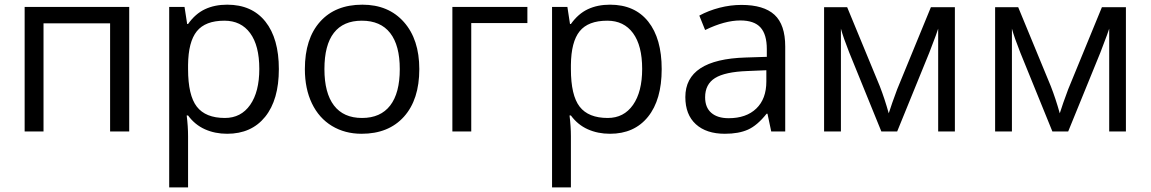

<svg xmlns="http://www.w3.org/2000/svg" viewBox="-20 -565 4945 825"><path d="M167 0H85.9V-535.2H535.2V0H453.1V-464.8H167Z M956.1 9.8Q903.8 9.8 860.6 -9.5Q817.4 -28.8 788.1 -68.8H782.2Q788.1 -22 788.1 20V240.2H707V-535.2H772.9L784.2 -461.9H788.1Q819.3 -505.9 860.8 -525.4Q902.3 -544.9 956.1 -544.9Q1062.5 -544.9 1120.4 -472.2Q1178.2 -399.4 1178.2 -268.1Q1178.2 -136.2 1119.4 -63.2Q1060.5 9.8 956.1 9.8ZM944.3 -476.1Q862.3 -476.1 825.7 -430.7Q789.1 -385.3 788.1 -286.1V-268.1Q788.1 -155.3 825.7 -106.7Q863.3 -58.1 946.3 -58.1Q1015.6 -58.1 1054.9 -114.3Q1094.2 -170.4 1094.2 -269Q1094.2 -369.1 1054.9 -422.6Q1015.6 -476.1 944.3 -476.1Z M1781.7 -268.1Q1781.7 -137.2 1715.8 -63.7Q1649.9 9.8 1533.7 9.8Q1461.9 9.8 1406.2 -23.9Q1350.6 -57.6 1320.3 -120.6Q1290 -183.6 1290 -268.1Q1290 -398.9 1355.5 -471.9Q1420.9 -544.9 1537.1 -544.9Q1649.4 -544.9 1715.6 -470.2Q1781.7 -395.5 1781.7 -268.1ZM1374 -268.1Q1374 -165.5 1415 -111.8Q1456.1 -58.1 1535.6 -58.1Q1615.2 -58.1 1656.5 -111.6Q1697.8 -165 1697.8 -268.1Q1697.8 -370.1 1656.5 -423.1Q1615.2 -476.1 1534.7 -476.1Q1455.1 -476.1 1414.6 -423.8Q1374 -371.6 1374 -268.1Z M2246.1 -465.8H2004.9V0H1923.8V-535.2H2246.1Z M2601.1 9.8Q2548.8 9.8 2505.6 -9.5Q2462.4 -28.8 2433.1 -68.8H2427.2Q2433.1 -22 2433.1 20V240.2H2352.1V-535.2H2418L2429.2 -461.9H2433.1Q2464.4 -505.9 2505.9 -525.4Q2547.4 -544.9 2601.1 -544.9Q2707.5 -544.9 2765.4 -472.2Q2823.2 -399.4 2823.2 -268.1Q2823.2 -136.2 2764.4 -63.2Q2705.6 9.8 2601.1 9.8ZM2589.4 -476.1Q2507.3 -476.1 2470.7 -430.7Q2434.1 -385.3 2433.1 -286.1V-268.1Q2433.1 -155.3 2470.7 -106.7Q2508.3 -58.1 2591.3 -58.1Q2660.6 -58.1 2700 -114.3Q2739.3 -170.4 2739.3 -269Q2739.3 -369.1 2700 -422.6Q2660.6 -476.1 2589.4 -476.1Z M3293.9 0 3277.8 -76.2H3273.9Q3233.9 -25.9 3194.1 -8.1Q3154.3 9.8 3094.7 9.8Q3015.1 9.8 2970 -31.2Q2924.8 -72.3 2924.8 -147.9Q2924.8 -310.1 3184.1 -317.9L3274.9 -320.8V-354Q3274.9 -417 3247.8 -447Q3220.7 -477.1 3161.1 -477.1Q3094.2 -477.1 3009.8 -436L2984.9 -498Q3024.4 -519.5 3071.5 -531.7Q3118.7 -543.9 3166 -543.9Q3261.7 -543.9 3307.9 -501.5Q3354 -459 3354 -365.2V0ZM3110.8 -57.1Q3186.5 -57.1 3229.7 -98.6Q3272.9 -140.1 3272.9 -214.8V-263.2L3191.9 -259.8Q3095.2 -256.3 3052.5 -229.7Q3009.8 -203.1 3009.8 -147Q3009.8 -103 3036.4 -80.1Q3063 -57.1 3110.8 -57.1Z M3798.8 -78.1 3814 -123.5 3835 -181.2 3980 -534.2H4083V0H4011.2V-441.9L4001.5 -413.6L3973.1 -338.9L3835 0H3767.1L3628.9 -339.8Q3603 -405.3 3593.3 -441.9V0H3521V-534.2H3620.1L3760.3 -194.8Q3781.2 -141.1 3798.8 -78.1Z M4533.7 -78.1 4548.8 -123.5 4569.8 -181.2 4714.8 -534.2H4817.9V0H4746.1V-441.9L4736.3 -413.6L4708 -338.9L4569.8 0H4502L4363.8 -339.8Q4337.9 -405.3 4328.1 -441.9V0H4255.9V-534.2H4355L4495.1 -194.8Q4516.1 -141.1 4533.7 -78.1Z"/></svg>

Font: HunimalSansv1.5
Style: Regular
Weight: 400
Foundry: Ascender Corporation
Version: Version 1.10